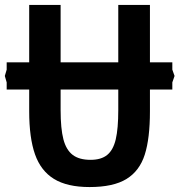

<svg xmlns="http://www.w3.org/2000/svg" viewBox="-62 -745 726 776"><path d="M56 -295V-383H-35V-412L-42.5 -438L-35 -463.5V-493H56V-725H183V-493H416V-725H544V-493H634.5V-463.5L643.5 -438L634.5 -412V-383H544V-295Q544 -185.5 523 -119.8Q502 -54 449 -21.5Q396 11 300 11Q209.5 11 156.2 -21.8Q103 -54.5 79.5 -121.2Q56 -188 56 -295ZM304 -99Q347 -99 371.2 -118.8Q395.5 -138.5 405.8 -181.8Q416 -225 416 -300V-383H183V-300Q183 -225.5 194.2 -182.2Q205.5 -139 231.8 -119Q258 -99 304 -99Z"/></svg>

Font: JuliaMono
Style: Bold
Weight: 700
Monospace: yes
Designer: cormullion
Foundry: corm
Version: Version 0.055; ttfautohint (v1.8.4)